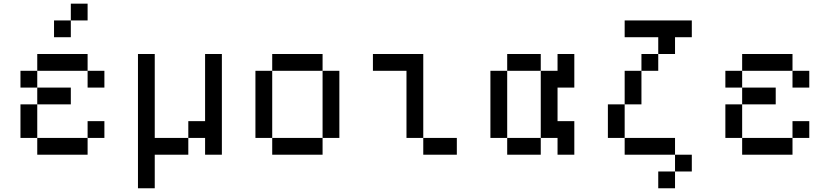

<svg xmlns="http://www.w3.org/2000/svg" viewBox="-20 -838 4495 1040"><path d="M90.9 -454.5V-363.6H181.8V-454.5ZM181.8 -545.5V-454.5H454.5V-545.5ZM181.8 -363.6V-272.7H363.6V-363.6ZM90.9 -272.7V-90.9H181.8V-272.7ZM181.8 -90.9V0H454.5V-90.9ZM454.5 -454.5V-363.6H545.5V-454.5ZM454.5 -181.8V-90.9H545.5V-181.8ZM363.6 -818.2V-727.3H454.5V-818.2ZM272.7 -727.3V-636.4H363.6V-727.3Z M727.3 -545.5V181.8H818.2V0H1000V-90.9H818.2V-545.5ZM1000 -181.8V-90.9H1090.9V0H1181.8V-545.5H1090.9V-181.8Z M1454.5 -545.5V-454.5H1727.3V-545.5ZM1454.5 -90.9V-454.5H1363.6V-90.9ZM1454.5 -90.9V0H1727.3V-90.9ZM1727.3 -454.5V-90.9H1818.2V-454.5Z M2181.8 -454.5V-90.9H2272.7V-545.5H2000V-454.5ZM2272.7 -90.9V0H2454.5V-90.9Z M2727.3 -545.5V-454.5H2909.1V-545.5ZM2636.4 -454.5V-90.9H2727.3V-454.5ZM2909.1 -454.5V-90.9H3000V0H3090.9V-181.8H3000V-363.6H3090.9V-545.5H3000V-454.5ZM2727.3 -90.9V0H2909.1V-90.9Z M3727.3 -727.3H3363.6V-636.4H3545.5V-545.5H3636.4V-636.4H3727.3ZM3454.5 -545.5V-454.5H3545.5V-545.5ZM3363.6 -454.5V-272.7H3454.5V-454.5ZM3272.7 -272.7V-90.9H3363.6V-272.7ZM3636.4 -90.9H3363.6V0H3636.4ZM3636.4 0V90.9H3727.3V0ZM3545.5 90.9V181.8H3636.4V90.9Z M3909.1 -454.5V-363.6H4000V-454.5ZM4000 -545.5V-454.5H4272.7V-545.5ZM4000 -363.6V-272.7H4181.8V-363.6ZM3909.1 -272.7V-90.9H4000V-272.7ZM4000 -90.9V0H4272.7V-90.9ZM4272.7 -454.5V-363.6H4363.6V-454.5ZM4272.7 -181.8V-90.9H4363.6V-181.8Z"/></svg>

Font: Departure Mono
Style: Regular
Weight: 400
Monospace: yes
Designer: Helena Zhang
Version: Version 1.500;Glyphs 3.3.1 (3343)